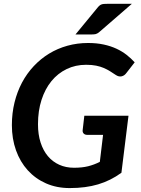

<svg xmlns="http://www.w3.org/2000/svg" viewBox="-20 -950 718 978"><path d="M409.5 -360.5H634.5L598.5 -70Q543.5 -30 480 -11Q416.5 8 335 8Q268.5 8 214.2 -16Q160 -40 121.2 -82.8Q82.5 -125.5 61.5 -184.2Q40.5 -243 40.5 -312.5Q40.5 -373.5 54 -428.2Q67.5 -483 92.2 -529.5Q117 -576 152 -613.2Q187 -650.5 230 -676.8Q273 -703 323.2 -717Q373.5 -731 428.5 -731Q472.5 -731 508.2 -723.2Q544 -715.5 573 -702Q602 -688.5 625 -670.5Q648 -652.5 666 -632.5L624 -578.5Q614 -564.5 599.5 -561.2Q585 -558 570 -568Q555.5 -577.5 541 -586.8Q526.5 -596 509.2 -603.5Q492 -611 470 -615.5Q448 -620 418.5 -620Q364.5 -620 319.5 -598.2Q274.5 -576.5 242 -536.8Q209.5 -497 191.5 -441.2Q173.5 -385.5 173.5 -317Q173.5 -265 186.8 -224Q200 -183 224 -154.5Q248 -126 281.8 -110.8Q315.5 -95.5 357 -95.5Q398 -95.5 429 -103.2Q460 -111 488.5 -125.5L505 -263H425Q412.5 -263 406.2 -269.8Q400 -276.5 401 -286.5ZM651.5 -930.5 486.5 -787.5Q476 -778.5 467.8 -776.5Q459.5 -774.5 446.5 -774.5H364.5L476 -910Q481.5 -917 486.5 -921.2Q491.5 -925.5 497.2 -927.5Q503 -929.5 509.8 -930Q516.5 -930.5 525.5 -930.5Z"/></svg>

Font: Lato 2
Style: Bold Italic
Weight: 700
Italic angle: -7°
Designer: Lukasz Dziedzic with Adam Twardoch and Botio Nikoltchev
Foundry: tyPoland Lukasz Dziedzic
Version: Version 2.015; 2015-08-06; http://www.latofonts.com/